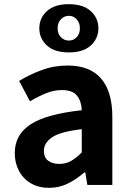

<svg xmlns="http://www.w3.org/2000/svg" viewBox="-20 -889 631 923"><path d="M216 14Q166 14 129 -7.5Q92 -29 71.5 -67Q51 -105 51 -153Q51 -242 127.5 -291.5Q204 -341 373 -359Q372 -400 351 -428Q330 -456 278 -456Q239 -456 201 -440.5Q163 -425 124 -402L72 -500Q121 -530 180 -552Q239 -574 305 -574Q412 -574 466 -511.5Q520 -449 520 -327V0H400L390 -60H385Q349 -28 307 -7Q265 14 216 14ZM265 -101Q297 -101 322 -115.5Q347 -130 373 -156V-268Q270 -256 230.5 -229Q191 -202 191 -164Q191 -131 212 -116Q233 -101 265 -101ZM311 -637Q242 -637 205.5 -670.5Q169 -704 169 -753Q169 -802 205.5 -835.5Q242 -869 311 -869Q380 -869 416.5 -835.5Q453 -802 453 -753Q453 -704 416.5 -670.5Q380 -637 311 -637ZM311 -694Q333 -694 348.5 -710Q364 -726 364 -753Q364 -780 348.5 -796.5Q333 -813 311 -813Q289 -813 273 -796.5Q257 -780 257 -753Q257 -726 273 -710Q289 -694 311 -694Z"/></svg>

Font: Source Han Sans TC
Style: Bold
Weight: 700
Designer: Ryoko NISHIZUKA Ë•øÂ°öÊ∂ºÂ≠ê (kana, bopomofo & ideographs); Paul D. Hunt (Latin, Greek & Cyrillic); Sandoll Communicatio
Foundry: Adobe
Version: Version 2.004;hotconv 1.0.118;makeotfexe 2.5.65603